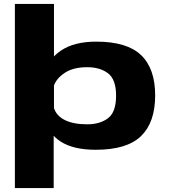

<svg xmlns="http://www.w3.org/2000/svg" viewBox="-20 -760 862 980"><path d="M469 4.5Q354.5 4.5 289.5 -37.5Q224.5 -79.5 213.5 -151.5L255 -209.5Q268 -168.5 311.5 -147Q355 -125.5 425 -125.5Q490.5 -125.5 531.5 -156.8Q572.5 -188 572.5 -271.5Q572.5 -354.5 531.5 -385.8Q490.5 -417 425 -417Q354.5 -417 311.2 -388.5Q268 -360 255 -322.5L213.5 -389.5Q224.5 -457 291.8 -502.2Q359 -547.5 471.5 -547.5Q628 -547.5 700 -478.8Q772 -410 772 -273Q772 -135.5 700 -65.5Q628 4.5 469 4.5ZM255.5 -740V-83L254 -70.5V200H56V-740Z"/></svg>

Font: Anybody Wide
Style: Bold
Weight: 700
Width: 7
Designer: Tyler Finck
Foundry: Etcetera Type Company
Version: Version 1.000; ttfautohint (v1.8)